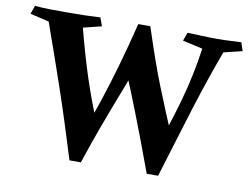

<svg xmlns="http://www.w3.org/2000/svg" viewBox="-74 -765 1147 879"><g transform="rotate(10 500.0 -325.5)"><path d="M325 -660 339 -621 254 -600Q272 -531 288 -476Q304 -421 320 -372.5Q336 -324 354.5 -274.5Q373 -225 396 -166L352 9H299Q270 -85 245 -163Q220 -241 196 -311Q172 -381 147.5 -451.5Q123 -522 95 -600L7 -621L21 -660Q56 -657 87 -656.5Q118 -656 167 -656Q215 -656 252.5 -657Q290 -658 325 -660ZM557 -660 538 -494Q504 -404 473.5 -325.5Q443 -247 413.5 -167Q384 -87 352 9L324 -92Q363 -192 392.5 -280.5Q422 -369 448 -460Q474 -551 501 -660ZM557 -660Q584 -577 606 -514.5Q628 -452 649 -399Q670 -346 693 -290.5Q716 -235 745 -166L690 -26L658 8Q627 -77 602.5 -141Q578 -205 557.5 -258Q537 -311 516 -362.5Q495 -414 469 -473L501 -660ZM980 -660 993 -621 907 -600Q881 -530 858.5 -463.5Q836 -397 813.5 -326Q791 -255 766.5 -173.5Q742 -92 711 8H658L683 -125Q722 -227 757 -351.5Q792 -476 809 -600L716 -621L730 -660Q764 -659 797.5 -657.5Q831 -656 864 -656Q899 -656 926 -657.5Q953 -659 980 -660Z"/></g></svg>

Font: Alkalami
Style: Regular
Weight: 400
Designer: Becca Hirsbrunner Spalinger
Foundry: SIL International
Version: Version 2.000